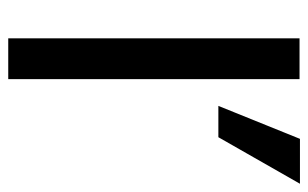

<svg xmlns="http://www.w3.org/2000/svg" viewBox="-161 -587 748 466"><g transform="rotate(90 213.0 -354.0)"><path d="M313 -510H237L317 -708H426ZM172 0H73V-707H172Z"/></g></svg>

Font: Hind Jalandhar Medium
Style: Regular
Weight: 500
Designer: Namrata Goyal
Foundry: Indian Type Foundry
Version: Version 0.702;PS 1.0;hotconv 1.0.81;makeotf.lib2.5.63406